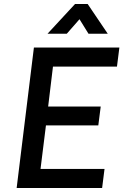

<svg xmlns="http://www.w3.org/2000/svg" viewBox="-20 -937 615 957"><path d="M63 0 149 -700H575L563 -605H244L220 -406H482L470 -312H209L182 -95H501L489 0ZM217 -769 354 -917H417L517 -769H421L351 -882H412L313 -769Z"/></svg>

Font: Inclusive Sans Medium
Style: Italic
Weight: 500
Italic angle: -7°
Designer: Olivia King
Foundry: Olivia King
Version: Version 2.004